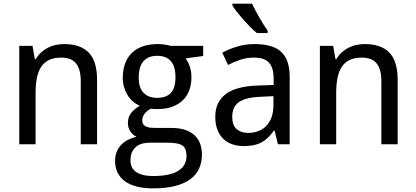

<svg xmlns="http://www.w3.org/2000/svg" viewBox="-20 -786 2267 1046"><path d="M419.9 0V-345.2Q419.9 -408.7 394.3 -440.4Q368.7 -472.2 314 -472.2Q274.4 -472.2 247.6 -459.5Q220.7 -446.8 204.3 -421.9Q188 -397 180.9 -360.8Q173.8 -324.7 173.8 -277.8V0H85V-536.1H157.2L169.9 -463.9H174.8Q187 -484.9 203.9 -500.2Q220.7 -515.6 240.7 -525.9Q260.7 -536.1 283.2 -541Q305.7 -545.9 329.1 -545.9Q418.5 -545.9 463.6 -499.3Q508.8 -452.6 508.8 -350.1V0Z M1086.9 -536.1V-481L990.7 -467.8Q1004.4 -450.7 1013.7 -424.1Q1022.9 -397.5 1022.9 -363.8Q1022.9 -326.7 1011.5 -295.2Q1000 -263.7 976.8 -240.7Q953.6 -217.8 919.4 -204.8Q885.3 -191.9 839.8 -191.9Q829.1 -191.9 818.4 -192.1Q807.6 -192.4 800.8 -193.8Q792.5 -189 784.4 -182.9Q776.4 -176.8 769.8 -168.9Q763.2 -161.1 759 -151.4Q754.9 -141.6 754.9 -129.9Q754.9 -116.7 760.7 -108.6Q766.6 -100.6 776.6 -96.2Q786.6 -91.8 800.3 -90.3Q814 -88.9 829.1 -88.9H915Q960.4 -88.9 991.7 -77.4Q1022.9 -65.9 1042.7 -46.4Q1062.5 -26.9 1071.3 -0.2Q1080.1 26.4 1080.1 56.2Q1080.1 99.1 1064.2 133.3Q1048.3 167.5 1015.6 191.2Q982.9 214.8 932.9 227.5Q882.8 240.2 814.9 240.2Q762.7 240.2 723.6 230Q684.6 219.7 658.7 200.2Q632.8 180.7 619.9 153.1Q606.9 125.5 606.9 90.8Q606.9 61.5 616.5 39.3Q626 17.1 642.1 1Q658.2 -15.1 679.4 -25.4Q700.7 -35.6 723.6 -41Q703.1 -50.3 689.9 -70.3Q676.8 -90.3 676.8 -116.2Q676.8 -146 692.4 -167.7Q708 -189.5 741.7 -210Q720.7 -218.8 703.4 -234.1Q686 -249.5 674.1 -269.3Q662.1 -289.1 655.5 -312.5Q648.9 -335.9 648.9 -360.8Q648.9 -404.3 661.1 -438.5Q673.3 -472.7 697.3 -496.6Q721.2 -520.5 756.8 -533.2Q792.5 -545.9 839.8 -545.9Q857.9 -545.9 877.2 -543.2Q896.5 -540.5 909.7 -536.1ZM690.9 87.9Q690.9 106 697.3 121.6Q703.6 137.2 718 148.4Q732.4 159.7 756.1 166.3Q779.8 172.9 814.9 172.9Q905.8 172.9 950.9 144.8Q996.1 116.7 996.1 64Q996.1 41.5 990.2 27.3Q984.4 13.2 970.9 5.1Q957.5 -2.9 935.5 -5.9Q913.6 -8.8 881.8 -8.8H795.9Q778.8 -8.8 760.3 -4.9Q741.7 -1 726.3 9.8Q710.9 20.5 700.9 39.3Q690.9 58.1 690.9 87.9ZM735.8 -363.8Q735.8 -307.6 762.2 -280.3Q788.6 -252.9 836.9 -252.9Q885.7 -252.9 910.9 -280Q936 -307.1 936 -365.2Q936 -425.3 910.4 -453.6Q884.8 -481.9 835.9 -481.9Q787.6 -481.9 761.7 -452.6Q735.8 -423.3 735.8 -363.8Z M1494.1 0 1476.1 -74.2H1472.2Q1456.1 -52.2 1439.9 -36.4Q1423.8 -20.5 1404.8 -10.3Q1385.7 0 1362.3 4.9Q1338.9 9.8 1308.1 9.8Q1274.4 9.8 1246.1 0.2Q1217.8 -9.3 1197 -29.1Q1176.3 -48.8 1164.6 -78.9Q1152.8 -108.9 1152.8 -149.9Q1152.8 -230 1209.2 -272.9Q1265.6 -315.9 1380.9 -319.8L1470.7 -323.2V-356.9Q1470.7 -389.6 1463.6 -411.6Q1456.5 -433.6 1443.1 -447Q1429.7 -460.4 1409.9 -466.3Q1390.1 -472.2 1364.7 -472.2Q1324.2 -472.2 1289.3 -460.4Q1254.4 -448.7 1222.2 -432.1L1190.9 -499Q1227.1 -518.6 1271.5 -532.2Q1315.9 -545.9 1364.7 -545.9Q1414.6 -545.9 1450.9 -535.9Q1487.3 -525.9 1511 -504.2Q1534.7 -482.4 1546.4 -448.7Q1558.1 -415 1558.1 -367.2V0ZM1331.1 -62Q1360.8 -62 1386.2 -71.3Q1411.6 -80.6 1430.2 -99.4Q1448.7 -118.2 1459.2 -146.7Q1469.7 -175.3 1469.7 -213.9V-262.2L1399.9 -258.8Q1356 -256.8 1326.2 -249Q1296.4 -241.2 1278.6 -227.3Q1260.7 -213.4 1252.9 -193.6Q1245.1 -173.8 1245.1 -148.9Q1245.1 -104 1268.8 -83Q1292.5 -62 1331.1 -62ZM1438 -606H1379.4Q1362.3 -619.6 1342.3 -639.9Q1322.3 -660.2 1303.5 -681.6Q1284.7 -703.1 1269.3 -722.9Q1253.9 -742.7 1246.1 -755.9V-766.1H1353Q1360.8 -749.5 1371.3 -729.7Q1381.8 -710 1393.1 -690.2Q1404.3 -670.4 1416 -651.9Q1427.7 -633.3 1438 -619.1Z M2057.6 0V-345.2Q2057.6 -408.7 2032 -440.4Q2006.3 -472.2 1951.7 -472.2Q1912.1 -472.2 1885.3 -459.5Q1858.4 -446.8 1842 -421.9Q1825.7 -397 1818.6 -360.8Q1811.5 -324.7 1811.5 -277.8V0H1722.7V-536.1H1794.9L1807.6 -463.9H1812.5Q1824.7 -484.9 1841.6 -500.2Q1858.4 -515.6 1878.4 -525.9Q1898.4 -536.1 1920.9 -541Q1943.4 -545.9 1966.8 -545.9Q2056.2 -545.9 2101.3 -499.3Q2146.5 -452.6 2146.5 -350.1V0Z"/></svg>

Font: Puppies Kittens
Style: Regular
Weight: 400
Foundry: Ascender Corporation and Peter Mawhorter
Version: Version 0.1